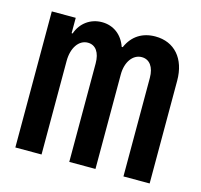

<svg xmlns="http://www.w3.org/2000/svg" viewBox="-85 -643 771 736"><g transform="rotate(15 300.0 -275.0)"><path d="M36 0H140V-371C140 -423 165 -460 201 -460C232 -460 250 -434 250 -391V0H354V-375C354 -425 380 -460 415 -460C446 -460 465 -434 465 -391V0H569V-408C569 -495 521 -550 445 -550C394 -550 355 -526 334 -478H330C314 -524 278 -550 233 -550C188 -550 150 -523 135 -479H131V-540H36Z"/></g></svg>

Font: CommitMono
Style: 600Regular
Weight: 600
Monospace: yes
Designer: Eigil Nikolajsen
Foundry: Eigil Nikolajsen
Version: Version 1.143